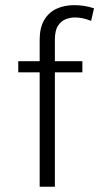

<svg xmlns="http://www.w3.org/2000/svg" viewBox="-20 -706 376 726"><path d="M130 0V-556Q130 -601 147 -630Q164 -659 193.5 -672.8Q223 -686.5 260 -686.5Q278.5 -686.5 297.5 -683.8Q316.5 -681 335.5 -674.5L324.5 -627Q308.5 -633.5 293 -636.8Q277.5 -640 263.5 -640Q246.5 -640 229 -633.5Q211.5 -627 199.5 -609Q187.5 -591 187.5 -555.5V0ZM49 -432.5V-474.5H291.5V-432.5Z"/></svg>

Font: Karla Light
Style: Regular
Weight: 300
Designer: Jonathan Pinhorn
Version: Version 2.004;gftools[0.9.33]